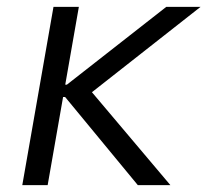

<svg xmlns="http://www.w3.org/2000/svg" viewBox="-20 -540 605 560"><path d="M136 -520H210L119 0H45ZM170 -257H136L142 -293H175L465 -520H565L229 -256L222 -302L477 0H382Z"/></svg>

Font: Fixel Italic Variable 20240409 Display Thin
Style: Italic
Weight: 100
Italic angle: -10°
Designer: AlfaBravo + MacPaw
Foundry: Kyrylo Tkachov, Marchela Mozhyna, Serhii Makarenko, Maria Weinstein, Zakhar Kryvoshyya
Version: Version 1.211;Glyphs 3.2 (3225)